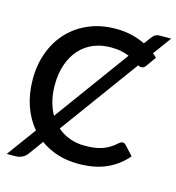

<svg xmlns="http://www.w3.org/2000/svg" viewBox="-117 -853 924 1008"><g transform="rotate(15 344.5 -349.0)"><path d="M496 -608.5Q477.5 -616.5 453 -621.8Q428.5 -627 395.5 -627Q344 -627 301 -609Q258 -591 227 -556.5Q196 -522 178.8 -472.5Q161.5 -423 161.5 -360Q161.5 -313 171.5 -273.5Q181.5 -234 199.5 -202.5ZM246 -146Q276.5 -119.5 314 -106Q351.5 -92.5 394.5 -92.5Q424.5 -92.5 448.2 -95.8Q472 -99 492 -106.2Q512 -113.5 529.8 -124.5Q547.5 -135.5 565 -151.5Q575 -160.5 585 -160.5Q594.5 -160.5 601.5 -153L648 -102.5Q604 -49.5 540 -20.8Q476 8 387 8Q325.5 8 273.8 -8.5Q222 -25 180 -55.5L123 23Q110 40.5 92.5 47.8Q75 55 58 55H11.5L128 -104Q86.5 -152.5 64.2 -217.5Q42 -282.5 42 -360Q42 -441 67.8 -508.8Q93.5 -576.5 140.2 -625.2Q187 -674 252.2 -701Q317.5 -728 396 -728Q443 -728 482.8 -718.5Q522.5 -709 557 -692L580 -723.5Q586 -731.5 590.8 -737Q595.5 -742.5 600.8 -746Q606 -749.5 612.8 -751.2Q619.5 -753 629 -753H689L616.5 -654Q622 -649.5 627.2 -645Q632.5 -640.5 637.5 -635.5L599 -581Q595 -575.5 589.5 -571.5Q584 -567.5 574.5 -567.5Q567.5 -567.5 558 -573Z"/></g></svg>

Font: Lato 2
Style: Regular
Weight: 600
Designer: Lukasz Dziedzic with Adam Twardoch and Botio Nikoltchev
Foundry: tyPoland Lukasz Dziedzic
Version: Version 2.015; 2015-08-06; http://www.latofonts.com/